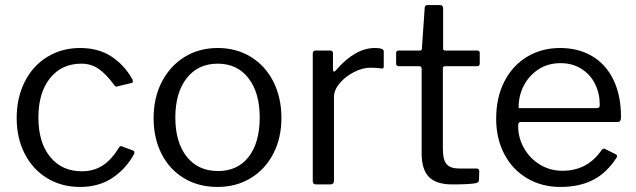

<svg xmlns="http://www.w3.org/2000/svg" viewBox="-20 -730 2519 760"><path d="M297 -540Q370 -540 421.5 -506Q473 -472 504 -416L506 -408Q506 -402 499 -401L444 -388L441 -387Q436 -387 431 -395Q399 -438 369.5 -458Q340 -478 302 -478Q224 -478 178 -420.5Q132 -363 132 -265Q132 -166 178.5 -109Q225 -52 304 -52Q351 -52 386.5 -75Q422 -98 451 -146Q454 -151 457 -151.5Q460 -152 464 -150L507 -134Q514 -131 511 -121Q480 -63 426 -26.5Q372 10 297 10Q224 10 167 -24.5Q110 -59 78 -121Q46 -183 46 -263Q46 -343 78 -406.5Q110 -470 167.5 -505Q225 -540 297 -540Z M841 10Q766 10 708.5 -24.5Q651 -59 619.5 -121Q588 -183 588 -262Q588 -343 620.5 -406Q653 -469 710.5 -504.5Q768 -540 842 -540Q916 -540 973.5 -504.5Q1031 -469 1062.5 -406Q1094 -343 1094 -263Q1094 -184 1062 -122Q1030 -60 972.5 -25Q915 10 841 10ZM843 -53Q921 -53 964.5 -109.5Q1008 -166 1008 -265Q1008 -363 963.5 -420.5Q919 -478 842 -478Q764 -478 719 -420.5Q674 -363 674 -265Q674 -167 719 -110Q764 -53 843 -53Z M1232 0Q1218 0 1218 -13V-517Q1218 -530 1229 -530H1287Q1298 -530 1298 -519V-454Q1298 -448 1301.5 -447Q1305 -446 1309 -451Q1385 -540 1464 -540Q1499 -540 1499 -527V-467Q1499 -457 1490 -459Q1472 -462 1445 -462Q1416 -462 1382 -445Q1348 -428 1325 -401Q1302 -374 1302 -346V-15Q1302 0 1287 0Z M1741 -468Q1733 -468 1733 -459V-142Q1733 -97 1748 -80Q1763 -63 1797 -63H1866Q1877 -63 1877 -52L1876 -18Q1876 -8 1864 -5Q1838 0 1770 0Q1707 0 1678 -29.5Q1649 -59 1649 -123V-457Q1649 -468 1639 -468H1559Q1548 -468 1548 -478V-520Q1548 -530 1558 -530H1643Q1650 -530 1650 -538L1661 -697Q1661 -710 1672 -710H1722Q1734 -710 1734 -696V-538Q1734 -530 1742 -530H1868Q1879 -530 1879 -521V-478Q1879 -468 1868 -468Z M2031 -232Q2031 -184 2054.5 -143Q2078 -102 2118 -78Q2158 -54 2206 -54Q2306 -54 2362 -137Q2366 -141 2369 -141.5Q2372 -142 2376 -140L2418 -119Q2426 -114 2420 -105Q2381 -45 2327 -17.5Q2273 10 2198 10Q2125 10 2067 -24Q2009 -58 1976.5 -119.5Q1944 -181 1944 -260Q1944 -345 1977 -408.5Q2010 -472 2067.5 -506Q2125 -540 2197 -540Q2269 -540 2323.5 -508Q2378 -476 2408 -414.5Q2438 -353 2438 -269V-265Q2438 -256 2435 -251.5Q2432 -247 2423 -247H2040Q2031 -247 2031 -232ZM2337 -302Q2348 -302 2351 -304.5Q2354 -307 2354 -316Q2354 -360 2335.5 -397.5Q2317 -435 2281.5 -457.5Q2246 -480 2199 -480Q2148 -480 2110 -454.5Q2072 -429 2052 -388.5Q2032 -348 2033 -302Z"/></svg>

Font: Libre Franklin
Style: Regular
Weight: 400
Designer: Pablo Impallari, Rodrigo Fuenzalida
Foundry: Impallari Type
Version: Version 1.001; ttfautohint (v1.4.1)